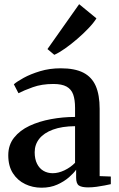

<svg xmlns="http://www.w3.org/2000/svg" viewBox="-20 -864 553 894"><path d="M173.5 10Q132 10 96.8 -7Q61.5 -24 40 -57.5Q18.5 -91 18.5 -141Q18.5 -189 45.5 -223Q72.5 -257 117.2 -278Q162 -299 217.2 -309.2Q272.5 -319.5 329.5 -319.5V-361.5Q329.5 -399.5 320.8 -424Q312 -448.5 290 -460.8Q268 -473 228.5 -473Q174.5 -473 132.8 -458Q91 -443 66 -430L44.5 -471.5Q58.5 -484 90.2 -501.5Q122 -519 166.5 -532.5Q211 -546 263 -546Q328 -546 367.8 -525.8Q407.5 -505.5 425.8 -463.8Q444 -422 444 -357V-44L496 -42V-6.5Q485 -4 467.2 -0.5Q449.5 3 429.2 5.8Q409 8.5 390 8.5Q361 8.5 347.8 0Q334.5 -8.5 334.5 -37V-74Q324 -58.5 301.5 -38.8Q279 -19 246.8 -4.5Q214.5 10 173.5 10ZM225.5 -57.5Q252 -57.5 280.2 -71Q308.5 -84.5 329.5 -106V-276.5Q268.5 -276 226.5 -260.5Q184.5 -245 163 -218Q141.5 -191 141.5 -155Q141.5 -123.5 152.5 -101.5Q163.5 -79.5 182.5 -68.5Q201.5 -57.5 225.5 -57.5ZM232.5 -609 201 -635.5 348.5 -844.5 429 -778.5Q416.5 -758 392.5 -732.8Q368.5 -707.5 339.8 -682.8Q311 -658 283 -638.2Q255 -618.5 233.5 -609Z"/></svg>

Font: Merriweather 72pt SemiBold
Style: Regular
Weight: 600
Version: Version 2.100